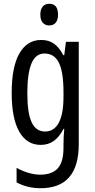

<svg xmlns="http://www.w3.org/2000/svg" viewBox="-20 -759 502 1019"><path d="M316 -466H321L330 -537H398V6Q398 240 195 240Q126 240 68 209V132Q136 168 193 168Q256 168 286.5 134.5Q317 101 317 25V9Q317 -32 321 -75H317Q295 -32 265.5 -11Q236 10 196 10Q122 10 82 -60.5Q42 -131 42 -266Q42 -404 83 -475.5Q124 -547 199 -547Q238 -547 266 -527.5Q294 -508 316 -466ZM125 -265Q125 -159 148 -110Q171 -61 219 -61Q267 -61 292 -107.5Q317 -154 317 -245V-270Q317 -377 292.5 -426Q268 -475 216 -475Q169 -475 147 -422Q125 -369 125 -265ZM288 -681Q288 -654 276 -639Q264 -624 242 -624Q219 -624 206.5 -639Q194 -654 194 -681Q194 -709 206.5 -724Q219 -739 242 -739Q288 -739 288 -681Z"/></svg>

Font: Noto Sans UI Cond
Style: Regular
Weight: 400
Width: 3
Designer: Monotype Design Team
Foundry: Monotype Imaging Inc.
Version: Version 1.001